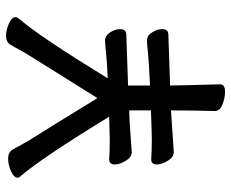

<svg xmlns="http://www.w3.org/2000/svg" viewBox="-85 -670 770 640"><g transform="rotate(-90 300.0 -350.0)"><path d="M314 15.1Q293.9 15.1 272 6.6Q250 -2 250 -19Q252 -95.2 252 -165L112.8 -155.8Q96.2 -155.8 84 -175.8Q71.8 -195.8 71.8 -211.9Q71.8 -231 88.9 -231Q113.8 -229 158.2 -229Q176.8 -229 252 -231.9V-304.2Q221.2 -304.2 112.8 -295.9Q96.2 -295.9 84 -315.9Q71.8 -335.9 71.8 -352.1Q71.8 -371.1 88.9 -371.1Q113.8 -369.1 157.2 -369.1L231 -371.1Q92.8 -597.2 32.2 -667Q27.8 -670.9 27.8 -675.8Q27.8 -689 49.8 -698.5Q71.8 -708 90.8 -708Q111.8 -708 120.4 -694.1Q128.9 -680.2 137.5 -663.6Q146 -647 170.9 -607.9Q195.8 -568.8 293 -410.2Q359.9 -518.1 402.8 -585.9Q445.8 -653.8 454.3 -670.4Q462.9 -687 471.4 -700.9Q480 -714.8 501 -714.8Q520 -714.8 541.5 -705.3Q563 -695.8 563 -683.1Q563 -678.2 553.2 -666Q497.1 -601.1 358.9 -376Q413.1 -377.9 445.8 -381.8Q474.1 -384.8 485.8 -384.8Q501 -384.8 512 -367.9Q522.9 -351.1 522.9 -335Q522.9 -314 504.9 -314L335 -308.1V-234.9Q416 -238.8 445.1 -241.9Q474.1 -245.1 485.8 -245.1Q501 -245.1 512 -228Q522.9 -210.9 522.9 -194.8Q522.9 -173.8 504.9 -173.8L335 -168Q335 -146 338.9 -1Q338.9 15.1 314 15.1Z"/></g></svg>

Font: LXGW WenKai Screen
Style: Regular
Weight: 400
Designer: LXGW / Fontworks Inc.
Foundry: LXGW / Fontworks Inc.
Version: Version 1.510;January 18,2025